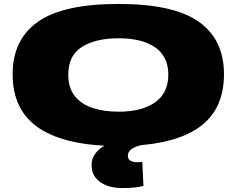

<svg xmlns="http://www.w3.org/2000/svg" viewBox="-20 -730 1199 973"><path d="M581 10Q315 10 179.5 -79.5Q44 -169 44 -354Q44 -529 172 -619.5Q300 -710 581 -710Q859 -710 987 -620Q1115 -530 1115 -354Q1115 -168 980.5 -79Q846 10 581 10ZM581 -164Q699 -164 766 -211.5Q833 -259 833 -352Q833 -443 767 -489.5Q701 -536 581 -536Q465 -536 395.5 -492.5Q326 -449 326 -352Q326 -286 358 -244.5Q390 -203 447.5 -183.5Q505 -164 581 -164ZM600 223Q530 223 487 192Q444 161 444 106Q444 74 462.5 49Q481 24 508.5 8.5Q536 -7 563 -13L705 3Q665 12 646.5 25.5Q628 39 628 58Q628 77 641 84.5Q654 92 677 92Q684 92 690 91.5Q696 91 701 90L707 212Q670 223 600 223Z"/></svg>

Font: Georama Extra Expanded ExtraBold
Style: Regular
Weight: 800
Width: 8
Designer: Jean-Baptiste Levee
Foundry: Production Type
Version: Version 1.000